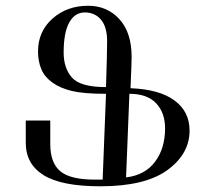

<svg xmlns="http://www.w3.org/2000/svg" viewBox="-20 -653 720 673"><path d="M437.5 -343.8Q539.1 -339.8 591.8 -300.8Q644.5 -261.7 644.5 -195.3Q644.5 -113.3 566.4 -56.6Q488.3 0 332 0Q195.3 0 132.8 -39.1Q70.3 -78.1 70.3 -152.3V-230.5H156.2V-148.4Q156.2 -82 191.4 -52.7Q226.6 -23.4 312.5 -23.4H339.8L351.6 -324.2Q273.4 -324.2 232.4 -334Q191.4 -343.8 164.1 -363.3Q136.7 -382.8 125 -410.2Q113.3 -437.5 113.3 -472.7Q113.3 -543 164.1 -587.9Q214.8 -632.8 289.1 -632.8Q355.5 -632.8 398.4 -585.9Q441.4 -539.1 441.4 -453.1Q441.4 -433.6 437.5 -343.8ZM351.6 -347.7Q355.5 -472.7 355.5 -507.8Q355.5 -558.6 334 -584Q312.5 -609.4 277.3 -609.4Q242.2 -609.4 222.7 -574.2Q203.1 -539.1 203.1 -468.8Q203.1 -414.1 232.4 -380.9Q261.7 -347.7 351.6 -347.7ZM421.9 -31.2Q488.3 -39.1 523.4 -85.9Q558.6 -132.8 558.6 -203.1Q558.6 -257.8 527.3 -291Q496.1 -324.2 433.6 -324.2Z"/></svg>

Font: 和音 by 宁静之雨，公众号njzyshare
Style: Regular
Weight: 400
Designer: Steve Matteson
Foundry: Ascender Corporation
Version: Version 6.00;June 8, 2018;FontCreator 11.0.0.2388 32-bit